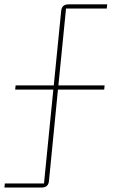

<svg xmlns="http://www.w3.org/2000/svg" viewBox="-23 -718 531 872"><path d="M-2.9 133.8 -1 115.2H176.8L219.2 -311H45.9L47.9 -330.1H221.2L254.9 -668.9Q257.8 -698.2 288.1 -698.2H463.9L461.9 -679.2H276.9L242.2 -330.1H452.1L450.2 -311H240.2L199.2 105Q196.3 133.8 165 133.8Z"/></svg>

Font: Anuphan Thin
Style: Regular
Weight: 250
Designer: Mike Abbink, Paul van der Laan, Pieter van Rosmalen, Mint Tantisuwanna
Foundry: Bold Monday; Cadson Demak
Version: Version 3.002;hotconv 1.0.109;makeotfexe 2.5.65596